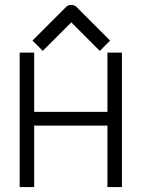

<svg xmlns="http://www.w3.org/2000/svg" viewBox="-20 -811 580 781"><path d="M60 -597H119V-356H417V-597H476V-50H417V-300H119V-50H60ZM133 -625 112 -646 249 -783Q257 -791 269 -791Q283 -791 291 -783L428 -646L407 -625L386 -604L270 -720L154 -604Z"/></svg>

Font: 3270 Nerd Font Mono
Style: Regular
Weight: 400
Monospace: yes
Version: Version 3.0.1;Nerd Fonts 3.0.0